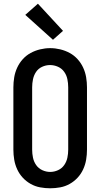

<svg xmlns="http://www.w3.org/2000/svg" viewBox="-20 -1005 540 1033"><path d="M250 8Q223 8 196 3Q169 -2 145 -15.5Q121 -29 102.5 -49Q84 -69 72.5 -94Q61 -119 56.5 -146Q52 -173 52 -200V-535Q52 -562 56.5 -589Q61 -616 72.5 -641Q84 -666 102.5 -686.5Q121 -707 145 -720Q169 -733 196 -739.5Q223 -746 250 -746Q277 -746 304 -739.5Q331 -733 355 -720Q379 -707 397.5 -686.5Q416 -666 427.5 -641Q439 -616 443.5 -589Q448 -562 448 -535V-200Q448 -173 443.5 -146Q439 -119 427.5 -94Q416 -69 397.5 -49Q379 -29 355 -15.5Q331 -2 304 3Q277 8 250 8ZM250 -80Q272 -80 292.5 -89.5Q313 -99 325.5 -117Q338 -135 342.5 -156.5Q347 -178 347 -200V-535Q347 -557 342.5 -579Q338 -601 325 -619Q312 -637 291.5 -646Q271 -655 249 -655Q227 -655 206.5 -645.5Q186 -636 174 -618Q162 -600 157.5 -578.5Q153 -557 153 -535V-200Q153 -178 157.5 -156.5Q162 -135 174.5 -117Q187 -99 207.5 -89.5Q228 -80 250 -80ZM265 -791 116 -925 184 -985 319 -839Z"/></svg>

Font: Zed Mono Semibold
Style: Regular
Weight: 600
Monospace: yes
Designer: Belleve Invis
Foundry: Belleve Invis
Version: Version 1.0.0; ttfautohint (v1.8.4)